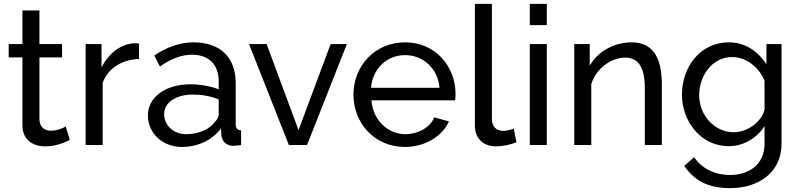

<svg xmlns="http://www.w3.org/2000/svg" viewBox="-20 -750 4133 993"><path d="M320 -96C309 -89 278 -74 243 -74C212 -74 187 -90 184 -129V-453H301V-522H184V-696H96V-522H25V-453H96V-102C96 -27 150 7 214 7C270 7 320 -15 341 -26Z M699 -525C692 -526 683 -526 670 -526C603 -521 541 -473 505 -401V-522H423V0H511V-322C539 -398 611 -442 699 -445Z M920 10C1001 10 1076 -23 1123 -86L1125 -49C1129 -20 1150 4 1185 4C1198 4 1208 3 1227 0V-76C1208 -77 1199 -87 1199 -108V-321C1199 -454 1118 -531 981 -531C913 -531 845 -508 778 -463L807 -406C865 -447 920 -467 973 -467C1061 -467 1111 -415 1111 -330V-288C1071 -304 1016 -314 965 -314C836 -314 745 -248 745 -153C745 -61 821 10 920 10ZM943 -56C878 -56 829 -101 829 -160C829 -220 890 -261 978 -261C1024 -261 1068 -253 1111 -236V-159C1111 -146 1105 -133 1092 -120C1064 -81 1006 -56 943 -56Z M1568 0 1774 -522H1690L1524 -77L1359 -522H1268L1474 0Z M2074 10C2179 10 2268 -46 2302 -122L2226 -143C2205 -90 2140 -56 2077 -56C1986 -56 1909 -128 1901 -231H2334C2335 -238 2336 -250 2336 -265C2336 -405 2233 -531 2075 -531C1918 -531 1808 -408 1808 -261C1808 -113 1917 10 2074 10ZM1899 -296C1907 -395 1981 -465 2075 -465C2168 -465 2245 -396 2253 -296Z M2436 -103C2436 -34 2478 7 2546 7C2577 7 2622 -2 2651 -14L2637 -85C2620 -78 2598 -73 2583 -73C2546 -73 2524 -96 2524 -135V-730H2436Z M2808 0V-522H2720V0ZM2808 -620V-730H2720V-620Z M3403 -312C3403 -437 3367 -531 3247 -531C3155 -531 3071 -483 3030 -410V-522H2950V0H3038V-315C3062 -394 3140 -452 3212 -452C3281 -452 3315 -404 3315 -292V0H3403Z M3748 6C3823 6 3893 -33 3934 -98V-6C3934 102 3852 155 3756 155C3680 155 3611 124 3570 63L3519 108C3568 180 3637 223 3756 223C3903 223 4022 142 4022 -6V-522H3944V-418C3900 -483 3837 -531 3749 -531C3605 -531 3507 -408 3507 -260C3507 -121 3606 6 3748 6ZM3775 -66C3675 -66 3596 -154 3596 -258C3596 -355 3661 -455 3767 -455C3837 -455 3905 -404 3934 -333V-183C3921 -124 3849 -66 3775 -66Z"/></svg>

Font: Raleway Med
Style: Regular
Weight: 500
Designer: Matt McInerney, Pablo Impallari, Rodrigo Fuenzalida
Foundry: Matt McInerney, Pablo Impallari, Rodrigo Fuenzalida
Version: Version 3.00 July 28, 2015